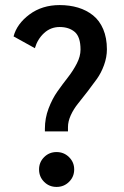

<svg xmlns="http://www.w3.org/2000/svg" viewBox="-20 -726 490 757"><path d="M157 -208V-218.5Q157 -260 171.5 -298.2Q186 -336.5 206.5 -365.5Q227 -394.5 247.8 -421Q268.5 -447.5 283 -475.8Q297.5 -504 297.5 -530.5Q297.5 -580.5 274.8 -600Q252 -619.5 215 -619.5Q180 -619.5 154 -595.8Q128 -572 117.5 -536L33.5 -582.5Q46.5 -632 96.2 -669Q146 -706 215 -706Q254.5 -706 287.8 -696Q321 -686 346.8 -665.5Q372.5 -645 387 -610.8Q401.5 -576.5 401.5 -531.5Q401.5 -500.5 390.2 -469.5Q379 -438.5 361.8 -414.5Q344.5 -390.5 324.8 -364.8Q305 -339 287.8 -317.8Q270.5 -296.5 259.2 -272Q248 -247.5 248 -225V-208ZM134 -58Q134 -86.5 154 -106.5Q174 -126.5 203 -126.5Q232 -126.5 252.2 -106.5Q272.5 -86.5 272.5 -58Q272.5 -29 252.2 -9Q232 11 203 11Q174 11 154 -9Q134 -29 134 -58Z"/></svg>

Font: League Mono Condensed Medium
Style: Regular
Weight: 500
Width: 1
Designer: Tyler Finck
Foundry: The League of Moveable Type / Tyler Finck
Version: Version 2.210